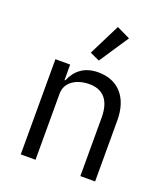

<svg xmlns="http://www.w3.org/2000/svg" viewBox="-142 -878 851 978"><g transform="rotate(20 284.0 -389.5)"><path d="M295 -585 401 -744 328 -779 243 -609ZM85 0H165V-358C165 -424 227 -456 291 -456C368 -456 408 -409 408 -317V0H488V-331C488 -456 421 -528 315 -528C238 -528 194 -490 169 -432H165V-516H85Z"/></g></svg>

Font: Braiins Sans
Style: Regular
Weight: 400
Designer: Mike Abbink, Paul van der Laan, Pieter van Rosmalen, Jiri Chlebus, Lubos Buracinsky
Foundry: Bold Monday, Sudetype
Version: Version 1.000;hotconv 1.0.109;makeotfexe 2.5.65596